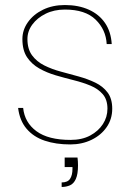

<svg xmlns="http://www.w3.org/2000/svg" viewBox="-20 -567 523 763"><path d="M237 59H288Q289 66 289.5 74.5Q290 83 290 90Q290 125 281.5 144Q273 163 258 169.5Q243 176 225 176V158Q249 158 258.5 143.5Q268 129 268 104V97H237ZM259 7Q202 7 157.5 -8Q113 -23 85.5 -55.5Q58 -88 52 -138H72Q78 -80 125 -45.5Q172 -11 260 -11Q306 -11 338.5 -28.5Q371 -46 389 -74Q407 -102 407 -135Q407 -171 388.5 -192.5Q370 -214 340 -226.5Q310 -239 274 -248Q238 -257 202 -267.5Q166 -278 136 -295Q106 -312 87.5 -339.5Q69 -367 69 -412Q69 -448 91 -479Q113 -510 151 -528.5Q189 -547 238 -547Q292 -547 333 -528.5Q374 -510 397.5 -475.5Q421 -441 424 -392H404Q401 -449 360 -489Q319 -529 238 -529Q195 -529 161.5 -512.5Q128 -496 108.5 -469.5Q89 -443 89 -412Q89 -372 107.5 -347Q126 -322 156 -307Q186 -292 221.5 -282.5Q257 -273 293 -263Q329 -253 359 -238.5Q389 -224 407.5 -199.5Q426 -175 426 -135Q426 -94 404 -62Q382 -30 344 -11.5Q306 7 259 7Z"/></svg>

Font: Poppins Variable
Style: Regular
Weight: 100
Designer: Jonny Pinhorn
Foundry: Indian Type Foundry
Version: Version 6.000